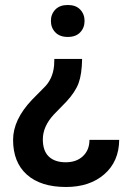

<svg xmlns="http://www.w3.org/2000/svg" viewBox="-20 -558 526 766"><path d="M307.6 -322.8Q306.6 -262.2 293.7 -226.8Q280.8 -191.4 245.1 -152.8L194.8 -101.1Q150.9 -53.7 150.9 -2Q150.9 43.9 174.8 66.7Q198.7 89.4 242.2 89.4Q285.2 89.4 311 64.9Q336.9 40.5 336.9 0H455.6Q454.6 86.4 396.2 137.2Q337.9 188 243.2 188Q142.6 188 87.4 138.9Q32.2 89.8 32.2 0Q32.2 -80.6 107.9 -160.2L152.8 -205.6Q190.9 -240.7 195.8 -296.9L196.8 -322.8ZM317.4 -474.6Q317.4 -447.3 300 -429Q282.7 -410.6 250.5 -410.6Q218.3 -410.6 200.7 -429Q183.1 -447.3 183.1 -474.6Q183.1 -501.5 200.7 -519.8Q218.3 -538.1 250.5 -538.1Q282.7 -538.1 300 -519.8Q317.4 -501.5 317.4 -474.6Z"/></svg>

Font: RobotoDraft Medium
Style: Regular
Weight: 500
Version: Version 2.001152; 2014